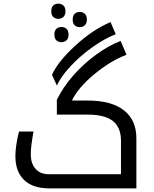

<svg xmlns="http://www.w3.org/2000/svg" viewBox="-20 -1040 848 1060"><path d="M252 0Q161.1 0 113 -46.4Q64.9 -92.8 64.9 -179.2Q64.9 -204.6 70.3 -242.2Q75.7 -279.8 85 -314H165Q149.9 -231 149.9 -189Q149.9 -137.2 176.5 -107.7Q203.1 -78.1 249 -78.1H647.9V-262.2Q647.9 -336.9 603 -372.1Q558.1 -407.2 463.9 -407.2H293.9V-488.8Q326.2 -556.2 382.8 -621.3Q439.5 -686.5 509.5 -737.5Q579.6 -788.6 646 -814L678.2 -737.8Q587.4 -702.6 499 -628.9Q410.6 -555.2 377 -484.9H463.9Q594.7 -484.9 663.8 -431.2Q732.9 -377.4 732.9 -276.9V0ZM267.1 -627Q299.8 -700.2 396.5 -788.8Q493.2 -877.4 590.3 -918L619.1 -851.1Q557.6 -827.6 489.3 -778.8Q420.9 -730 368.9 -673.8Q316.9 -617.7 293.9 -567.9ZM319.3 -807.1Q302.7 -807.1 291.5 -817.1Q280.3 -827.1 280.3 -849.1Q280.3 -871.1 291.5 -881.1Q302.7 -891.1 319.3 -891.1Q335 -891.1 346.7 -881.1Q358.4 -871.1 358.4 -849.1Q358.4 -827.1 346.7 -817.1Q335 -807.1 319.3 -807.1ZM420.4 -890.1Q403.8 -890.1 392.6 -900.1Q381.3 -910.2 381.3 -932.1Q381.3 -954.1 392.6 -964.1Q403.8 -974.1 420.4 -974.1Q436 -974.1 447.8 -964.1Q459.5 -954.1 459.5 -932.1Q459.5 -910.2 447.8 -900.1Q436 -890.1 420.4 -890.1ZM302.2 -936Q285.6 -936 274.4 -946Q263.2 -956.1 263.2 -978Q263.2 -1000 274.4 -1010Q285.6 -1020 302.2 -1020Q317.9 -1020 329.6 -1010Q341.3 -1000 341.3 -978Q341.3 -956.1 329.6 -946Q317.9 -936 302.2 -936Z"/></svg>

Font: Droid Arabic Kufi
Style: Regular
Weight: 400
Designer: Pascal Zoghbi
Foundry: Irfont.ir
Version: Version 1.00 February 28, 2013, initial release